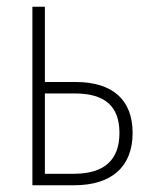

<svg xmlns="http://www.w3.org/2000/svg" viewBox="-20 -549 448 569"><path d="M76 0H200C312 0 373 -56 373 -155C373 -253 314 -306 204 -306H113V-529H76ZM113 -34V-272H202C291 -272 334 -234 334 -155C334 -75 289 -34 199 -34Z"/></svg>

Font: Noto Sans Condensed ExtraLight
Style: Regular
Weight: 200
Width: 3
Designer: Monotype Design Team
Foundry: Monotype Imaging Inc.
Version: Version 2.013